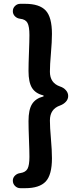

<svg xmlns="http://www.w3.org/2000/svg" viewBox="-20 -822 418 1016"><path d="M87.9 173.8Q71.3 173.8 59.6 162.1Q47.9 150.4 47.9 133.8Q47.9 118.2 59.6 106.9Q71.3 95.7 87.9 93.8Q115.2 89.8 125.5 71.3Q135.7 52.7 135.7 7.8Q135.7 -22.5 133.3 -84Q130.9 -145.5 130.9 -181.6Q130.9 -241.2 149.4 -271Q168 -300.8 209 -311.5Q210.9 -311.5 210.9 -314Q210.9 -316.4 209 -317.4Q168 -327.1 149.4 -356.9Q130.9 -386.7 130.9 -446.3Q130.9 -483.4 133.3 -544.9Q135.7 -606.4 135.7 -636.7Q135.7 -681.6 125.5 -700.7Q115.2 -719.7 86.9 -722.7Q70.3 -724.6 59.1 -735.8Q47.9 -747.1 47.9 -762.7Q47.9 -779.3 59.6 -790.5Q71.3 -801.8 86.9 -801.8H113.3Q188.5 -801.8 221.7 -766.6Q254.9 -731.4 254.9 -642.6Q254.9 -601.6 249.5 -540Q244.1 -478.5 244.1 -442.4Q244.1 -382.8 297.9 -364.3Q316.4 -358.4 328.6 -344.7Q340.8 -331.1 340.8 -314Q340.8 -296.9 328.6 -283.7Q316.4 -270.5 297.9 -263.7Q244.1 -245.1 244.1 -184.6Q244.1 -149.4 249.5 -87.9Q254.9 -26.4 254.9 15.6Q254.9 103.5 221.7 138.7Q188.5 173.8 113.3 173.8Z"/></svg>

Font: Gen Jyuu Gothic Bold
Style: Bold
Weight: 700
Designer: [Source Han Sans]
Ryoko NISHIZUKA  (kana & ideographs); Paul D. Hunt (Latin, Greek & Cyrillic); Wenlong ZHANG  (bopomofo
Version: Version 1.002.20150607